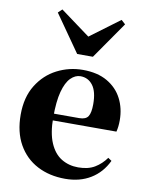

<svg xmlns="http://www.w3.org/2000/svg" viewBox="-95 -924 775 1009"><g transform="rotate(10 293.0 -420.0)"><path d="M323 17Q239 17 174 -17Q109 -51 72 -116.5Q35 -182 35 -275Q35 -368 75 -432.5Q115 -497 179.5 -530Q244 -563 317 -563Q395 -563 447.5 -532.5Q500 -502 526.5 -450.5Q553 -399 553 -335Q553 -301 546 -274H104V-310H341Q376 -310 388.5 -329.5Q401 -349 401 -395Q401 -462 376 -495Q351 -528 310 -528Q282 -528 258 -504Q234 -480 220 -428Q206 -376 206 -290Q206 -207 228.5 -154.5Q251 -102 290.5 -78Q330 -54 380 -54Q433 -54 468 -75Q503 -96 528 -131L547 -118Q516 -53 458.5 -18Q401 17 323 17ZM155 -857 356 -709H272L471 -857L493 -837L356 -640H272L134 -837Z"/></g></svg>

Font: Noto Serif JP Black
Style: Regular
Weight: 900
Designer: Ryoko NISHIZUKA 西塚涼子 (kana & ideographs); Frank Grießhammer (Latin, Greek & Cyrillic); Wenlong ZHANG 张文龙 (bopomofo); San
Foundry: Adobe
Version: Version 2.003-H1;hotconv 1.1.1;makeotfexe 2.6.0